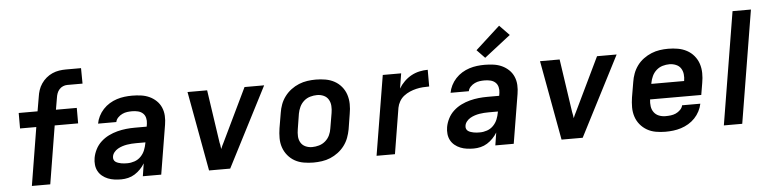

<svg xmlns="http://www.w3.org/2000/svg" viewBox="-46 -1007 4993 1248"><g transform="rotate(-5 2450.0 -382.5)"><path d="M239 0H119L181 -379H75V-480H198L214 -573Q217 -595 224 -616.5Q231 -638 244.5 -658Q258 -678 276.5 -693.5Q295 -709 316.5 -718.5Q338 -728 360.5 -731.5Q383 -735 405 -735H504L505 -634H405Q391 -634 377 -628Q363 -622 353 -610.5Q343 -599 338 -585Q333 -571 331 -556L318 -480H454V-379H301Z M702 8Q679 8 657 5Q635 2 615 -6Q595 -14 578.5 -27.5Q562 -41 552 -59.5Q542 -78 539.5 -100.5Q537 -123 541 -146Q546 -174 560 -201.5Q574 -229 597 -250Q620 -271 647.5 -284.5Q675 -298 704 -305.5Q733 -313 761.5 -316Q790 -319 819 -319H896L899 -338Q902 -357 897.5 -375.5Q893 -394 880 -406Q867 -418 848.5 -422.5Q830 -427 810 -427Q794 -427 778 -425Q762 -423 746 -415.5Q730 -408 717.5 -395Q705 -382 702 -366H583Q587 -390 599 -414Q611 -438 629.5 -458Q648 -478 671 -492Q694 -506 719 -514Q744 -522 769 -525Q794 -528 819 -528Q848 -528 877 -524Q906 -520 931 -508.5Q956 -497 976 -478Q996 -459 1007 -433.5Q1018 -408 1019.5 -379Q1021 -350 1016 -321L963 0H843L856 -83Q844 -63 827 -45.5Q810 -28 790 -15.5Q770 -3 747 2.5Q724 8 702 8ZM751 -93Q774 -93 797.5 -101Q821 -109 838.5 -127Q856 -145 865 -167.5Q874 -190 878 -213L879 -218H819Q804 -218 788.5 -217Q773 -216 758 -213.5Q743 -211 727.5 -206Q712 -201 698 -193Q684 -185 673.5 -172Q663 -159 661 -144Q659 -134 662.5 -124.5Q666 -115 674 -109.5Q682 -104 691.5 -101Q701 -98 710.5 -96Q720 -94 730.5 -93.5Q741 -93 751 -93Z M1275 0 1180 -520H1308L1359 -173Q1362 -163 1363 -153Q1364 -143 1366 -132Q1370 -143 1375 -153Q1380 -163 1385 -173L1552 -520H1680L1413 0Z M1956 8Q1924 8 1892.5 2.5Q1861 -3 1835 -17.5Q1809 -32 1789.5 -55.5Q1770 -79 1760 -108Q1750 -137 1750 -169Q1750 -201 1755 -233L1772 -333Q1776 -360 1786 -387Q1796 -414 1814 -438Q1832 -462 1856 -480Q1880 -498 1907 -509Q1934 -520 1962 -524Q1990 -528 2017 -528Q2049 -528 2080.5 -522.5Q2112 -517 2138.5 -502.5Q2165 -488 2184.5 -464.5Q2204 -441 2213.5 -412Q2223 -383 2223.5 -351Q2224 -319 2218 -287L2202 -187Q2197 -160 2187 -133Q2177 -106 2159 -82Q2141 -58 2117 -40Q2093 -22 2066.5 -11Q2040 0 2011.5 4Q1983 8 1956 8ZM1956 -93Q1978 -93 2001 -99.5Q2024 -106 2042.5 -122Q2061 -138 2071 -159.5Q2081 -181 2084 -203L2101 -303Q2105 -326 2103.5 -349Q2102 -372 2091 -390.5Q2080 -409 2060 -418Q2040 -427 2017 -427Q1995 -427 1972 -420.5Q1949 -414 1931 -398Q1913 -382 1903 -360.5Q1893 -339 1889 -317L1873 -217Q1869 -194 1870 -171Q1871 -148 1882 -129.5Q1893 -111 1913 -102Q1933 -93 1956 -93Z M2368 0 2454 -520H2574L2558 -422Q2573 -447 2594.5 -468Q2616 -489 2641 -502.5Q2666 -516 2693.5 -522Q2721 -528 2748 -528V-419Q2727 -419 2706 -417.5Q2685 -416 2663.5 -411Q2642 -406 2621 -397Q2600 -388 2582 -374Q2564 -360 2552.5 -340Q2541 -320 2537 -299L2488 0Z M3002 8Q2979 8 2957 5Q2935 2 2915 -6Q2895 -14 2878.5 -27.5Q2862 -41 2852 -59.5Q2842 -78 2839.5 -100.5Q2837 -123 2841 -146Q2846 -174 2860 -201.5Q2874 -229 2897 -250Q2920 -271 2947.5 -284.5Q2975 -298 3004 -305.5Q3033 -313 3061.5 -316Q3090 -319 3119 -319H3196L3199 -338Q3202 -357 3197.5 -375.5Q3193 -394 3180 -406Q3167 -418 3148.5 -422.5Q3130 -427 3110 -427Q3094 -427 3078 -425Q3062 -423 3046 -415.5Q3030 -408 3017.5 -395Q3005 -382 3002 -366H2883Q2887 -390 2899 -414Q2911 -438 2929.5 -458Q2948 -478 2971 -492Q2994 -506 3019 -514Q3044 -522 3069 -525Q3094 -528 3119 -528Q3148 -528 3177 -524Q3206 -520 3231 -508.5Q3256 -497 3276 -478Q3296 -459 3307 -433.5Q3318 -408 3319.5 -379Q3321 -350 3316 -321L3263 0H3143L3156 -83Q3144 -63 3127 -45.5Q3110 -28 3090 -15.5Q3070 -3 3047 2.5Q3024 8 3002 8ZM3051 -93Q3074 -93 3097.5 -101Q3121 -109 3138.5 -127Q3156 -145 3165 -167.5Q3174 -190 3178 -213L3179 -218H3119Q3104 -218 3088.5 -217Q3073 -216 3058 -213.5Q3043 -211 3027.5 -206Q3012 -201 2998 -193Q2984 -185 2973.5 -172Q2963 -159 2961 -144Q2959 -134 2962.5 -124.5Q2966 -115 2974 -109.5Q2982 -104 2991.5 -101Q3001 -98 3010.5 -96Q3020 -94 3030.5 -93.5Q3041 -93 3051 -93ZM3127 -573 3075 -627 3235 -773 3299 -707Z M3575 0 3480 -520H3608L3659 -173Q3662 -163 3663 -153Q3664 -143 3666 -132Q3670 -143 3675 -153Q3680 -163 3685 -173L3852 -520H3980L3713 0Z M4253 8Q4221 8 4190 2.5Q4159 -3 4133 -18Q4107 -33 4088 -56Q4069 -79 4059.5 -108Q4050 -137 4050 -169Q4050 -201 4055 -233L4072 -333Q4076 -360 4086 -387Q4096 -414 4113.5 -438Q4131 -462 4155.5 -480Q4180 -498 4207 -509Q4234 -520 4261.5 -524Q4289 -528 4316 -528Q4349 -528 4380 -522.5Q4411 -517 4438 -502.5Q4465 -488 4484.5 -464.5Q4504 -441 4513.5 -412.5Q4523 -384 4523.5 -351.5Q4524 -319 4518 -287L4505 -210H4171Q4168 -187 4171 -165Q4174 -143 4186.5 -126Q4199 -109 4219 -101Q4239 -93 4262 -93Q4279 -93 4296 -95Q4313 -97 4329 -104Q4345 -111 4358.5 -124.5Q4372 -138 4375 -154H4494Q4489 -129 4476.5 -105Q4464 -81 4445.5 -61.5Q4427 -42 4403.5 -28Q4380 -14 4354.5 -6Q4329 2 4303.5 5Q4278 8 4253 8ZM4188 -310H4402Q4406 -333 4403.5 -354.5Q4401 -376 4390 -393Q4379 -410 4358.5 -418.5Q4338 -427 4316 -427Q4294 -427 4271.5 -420.5Q4249 -414 4231 -398Q4213 -382 4203 -360.5Q4193 -339 4189 -317Z M4634 0 4755 -735H4875L4754 0Z"/></g></svg>

Font: Iosevka Aile Oblique
Style: Bold
Weight: 700
Italic angle: -9°
Designer: Belleve Invis
Foundry: Belleve Invis
Version: Version 31.1.0; ttfautohint (v1.8.4)